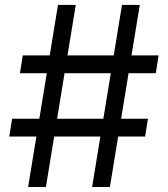

<svg xmlns="http://www.w3.org/2000/svg" viewBox="-20 -747 671 767"><path d="M381 -201.7H196.4L163.4 0H92.3L125.4 -201.7H17L28.4 -272.7H137.1L166.9 -454.5H59.7L71 -525.6H178.6L211.6 -727.3H282.7L249.6 -525.6H434.3L467.3 -727.3H538.4L505.3 -525.6H613.6L602.3 -454.5H493.6L463.8 -272.7H571L559.7 -201.7H452.1L419 0H348ZM392.8 -272.7 422.6 -454.5H237.9L208.1 -272.7Z"/></svg>

Font: Interop
Style: Regular
Weight: 400
Designer: Rasmus Andersson, Google, Jang Haemin
Foundry: jhaemin
Version: Version 1.008